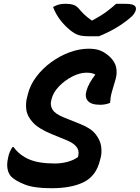

<svg xmlns="http://www.w3.org/2000/svg" viewBox="-20 -978 740 1017"><path d="M450 -720Q491 -720 516.5 -708Q542 -696 563 -676Q590 -649 595.5 -620Q601 -591 593 -561Q580 -517 572.5 -491Q565 -465 563 -433Q538 -423 511 -423Q463 -423 445.5 -443.5Q428 -464 438 -497Q444 -519 456.5 -540.5Q469 -562 485 -583Q469 -593 438 -593Q403 -593 363.5 -573Q324 -553 293 -521Q262 -489 253 -453L251 -444Q245 -419 258.5 -397Q272 -375 318 -356L403 -322Q462 -299 487 -266.5Q512 -234 516 -201Q520 -168 513 -142L509 -127Q489 -46 424 -13.5Q359 19 252 19Q162 19 113 0Q64 -19 41 -41Q25 -57 20 -83Q15 -109 23 -143Q26 -160 32.5 -174.5Q39 -189 46 -199H52Q83 -156 134 -134Q185 -112 271 -112Q306 -112 338.5 -121Q371 -130 393 -146L395 -155Q400 -182 384.5 -201Q369 -220 336 -234L253 -268Q185 -296 154.5 -329Q124 -362 119.5 -396.5Q115 -431 123 -461L127 -477Q139 -527 172 -571Q205 -615 251 -648.5Q297 -682 348.5 -701Q400 -720 450 -720ZM504 -786H448Q417 -786 397 -792Q377 -798 353 -817Q322 -842 298.5 -873Q275 -904 261 -941Q277 -950 292 -954Q307 -958 328 -958Q351 -958 367.5 -953Q384 -948 397 -933Q410 -917 425 -902.5Q440 -888 465 -870H470Q516 -895 546 -917.5Q576 -940 595 -958H636Q676 -958 689 -950.5Q702 -943 700 -929Q699 -919 690.5 -906Q682 -893 663 -878Q629 -850 588 -826.5Q547 -803 504 -786Z"/></svg>

Font: Recursive Mn Csl St
Style: Bold Italic
Weight: 700
Italic angle: -15°
Monospace: yes
Version: Version 1.079;hotconv 1.0.112;makeotfexe 2.5.65598; ttfautoh